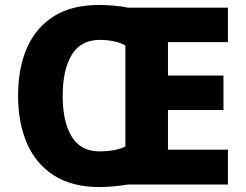

<svg xmlns="http://www.w3.org/2000/svg" viewBox="-20 -745 991 775"><path d="M380 -725Q407 -725 441 -722Q475 -719 497 -714H900V-575H658V-440H882V-301H658V-141H900V0H495Q474 4 440 7Q406 10 381 10Q272 10 199 -36Q126 -82 89.5 -165Q53 -248 53 -359Q53 -470 89 -552Q125 -634 197.5 -679.5Q270 -725 380 -725ZM383 -584Q306 -584 269.5 -523.5Q233 -463 233 -358Q233 -253 269.5 -193.5Q306 -134 382 -134Q412 -134 440 -139Q468 -144 486 -154V-561Q469 -572 441 -578Q413 -584 383 -584Z"/></svg>

Font: Noto Sans Khmer UI ExtraBold
Style: Regular
Weight: 800
Designer: Danh Hong and the Monotype Design Team
Foundry: Monotype Imaging Inc.
Version: Version 2.002; ttfautohint (v1.8.4.7-5d5b)